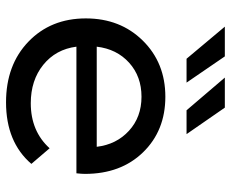

<svg xmlns="http://www.w3.org/2000/svg" viewBox="-86 -692 783 652"><g transform="rotate(90 306.0 -365.5)"><path d="M171 -737 260 -607H179L70 -737ZM345 -737 435 -607H354L243 -737ZM570 -262Q570 -251 568 -233H138Q147 -163 199.5 -120.5Q252 -78 330 -78Q425 -78 483 -142L536 -80Q462 6 327 6Q200 6 121 -70Q42 -146 42 -265Q42 -382 117.5 -458.5Q193 -535 308 -535Q423 -535 496.5 -459.5Q570 -384 570 -262ZM138 -302H478Q470 -369 423.5 -411.5Q377 -454 308 -454Q239 -454 192.5 -412Q146 -370 138 -302Z"/></g></svg>

Font: false
Style: Regular
Weight: 500
Designer: Julieta Ulanovsky
Foundry: Julieta Ulanovsky
Version: Version 7.222;hotconv 1.0.109;makeotfexe 2.5.65596